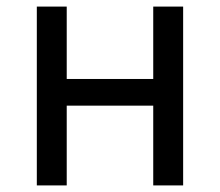

<svg xmlns="http://www.w3.org/2000/svg" viewBox="-20 -563 668 583"><path d="M91.8 0V-543H182.6V-323.2H445.3V-543H536.1V0H445.3V-242.2H182.6V0Z"/></svg>

Font: irohakakuC Regular
Style: Regular
Weight: 400
Designer: [Source Han Sans]
Ryoko NISHIZUKA Ë•øÂ°öÊ∂ºÂ≠ê (kana & ideographs); Paul D. Hunt (Latin, Greek & Cyrillic); Wenlong ZHAN
Version: Version 1.001.20160904